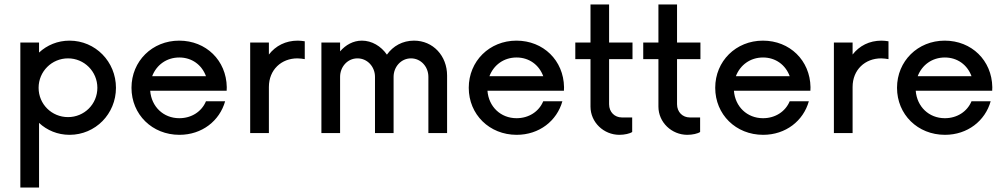

<svg xmlns="http://www.w3.org/2000/svg" viewBox="-20 -594 4483 857"><path d="M290.5 -412.6C237.3 -412.6 189.9 -392.6 154.3 -359.4V-404.3H70.8V243.2H154.3V-45.4C189.9 -12.2 237.3 7.8 290.5 7.8C405.8 7.8 497.6 -85.4 497.6 -202.1C497.6 -318.8 405.8 -412.6 290.5 -412.6ZM283.7 -71.3C210.9 -71.3 152.3 -128.9 152.3 -202.1C152.3 -274.9 210.9 -333.5 283.7 -333.5C356 -333.5 414.6 -274.9 414.6 -202.1C414.6 -128.9 356 -71.3 283.7 -71.3Z M992.2 -205.1C990.2 -324.2 899.9 -412.6 779.8 -412.6C659.7 -412.6 566.9 -321.3 566.9 -202.1C566.9 -83 659.2 7.8 780.8 7.8C881.8 7.8 960.4 -54.7 984.9 -142.1H899.4C880.4 -96.2 835.4 -66.4 780.3 -66.4C709 -66.4 655.8 -118.2 650.4 -189H991.7ZM780.3 -337.4C836.9 -337.4 880.9 -304.2 899.4 -253.9H659.2C678.2 -303.7 723.1 -337.4 780.3 -337.4Z M1096.7 0H1180.2V-205.6C1180.2 -283.2 1236.3 -333.5 1307.6 -333.5C1319.3 -333.5 1330.6 -331.5 1340.3 -330.1V-409.7C1330.6 -411.1 1320.3 -412.6 1309.1 -412.6C1254.9 -412.6 1210.4 -389.6 1180.2 -350.6V-404.3H1096.7Z M1414.6 0H1498V-251C1498 -294.9 1530.3 -333.5 1575.7 -333.5C1619.6 -333.5 1653.8 -296.4 1653.8 -251V0H1736.8V-251C1736.8 -294.9 1769.5 -333.5 1814.5 -333.5C1858.4 -333.5 1892.1 -296.4 1892.1 -251V0H1975.6V-256.8C1975.6 -344.7 1913.1 -412.6 1828.1 -412.6C1776.9 -412.6 1734.4 -388.7 1707 -350.1C1680.7 -388.2 1639.6 -412.6 1595.2 -412.6C1556.6 -412.6 1522.9 -393.6 1498 -364.7V-404.3H1414.6Z M2497.6 -205.1C2495.6 -324.2 2405.3 -412.6 2285.2 -412.6C2165 -412.6 2072.3 -321.3 2072.3 -202.1C2072.3 -83 2164.6 7.8 2286.1 7.8C2387.2 7.8 2465.8 -54.7 2490.2 -142.1H2404.8C2385.7 -96.2 2340.8 -66.4 2285.6 -66.4C2214.4 -66.4 2161.1 -118.2 2155.8 -189H2497.1ZM2285.6 -337.4C2342.3 -337.4 2386.2 -304.2 2404.8 -253.9H2164.6C2183.6 -303.7 2228.5 -337.4 2285.6 -337.4Z M2803.2 -330.1V-404.3H2698.7V-574.2H2615.7V-404.3H2547.9V-330.1H2615.7V-118.2C2615.7 -47.9 2674.8 7.8 2744.6 7.8C2767.6 7.8 2791.5 2.4 2801.8 -4.9V-69.8H2755.4C2724.6 -69.8 2698.7 -92.8 2698.7 -128.9V-330.1Z M3106.4 -330.1V-404.3H3002V-574.2H2918.9V-404.3H2851.1V-330.1H2918.9V-118.2C2918.9 -47.9 2978 7.8 3047.9 7.8C3070.8 7.8 3094.7 2.4 3105 -4.9V-69.8H3058.6C3027.8 -69.8 3002 -92.8 3002 -128.9V-330.1Z M3597.7 -205.1C3595.7 -324.2 3505.4 -412.6 3385.3 -412.6C3265.1 -412.6 3172.4 -321.3 3172.4 -202.1C3172.4 -83 3264.6 7.8 3386.2 7.8C3487.3 7.8 3565.9 -54.7 3590.3 -142.1H3504.9C3485.8 -96.2 3440.9 -66.4 3385.7 -66.4C3314.5 -66.4 3261.2 -118.2 3255.9 -189H3597.2ZM3385.7 -337.4C3442.4 -337.4 3486.3 -304.2 3504.9 -253.9H3264.6C3283.7 -303.7 3328.6 -337.4 3385.7 -337.4Z M3702.1 0H3785.6V-205.6C3785.6 -283.2 3841.8 -333.5 3913.1 -333.5C3924.8 -333.5 3936 -331.5 3945.8 -330.1V-409.7C3936 -411.1 3925.8 -412.6 3914.6 -412.6C3860.4 -412.6 3815.9 -389.6 3785.6 -350.6V-404.3H3702.1Z M4409.2 -205.1C4407.2 -324.2 4316.9 -412.6 4196.8 -412.6C4076.7 -412.6 3983.9 -321.3 3983.9 -202.1C3983.9 -83 4076.2 7.8 4197.8 7.8C4298.8 7.8 4377.4 -54.7 4401.9 -142.1H4316.4C4297.4 -96.2 4252.4 -66.4 4197.3 -66.4C4126 -66.4 4072.8 -118.2 4067.4 -189H4408.7ZM4197.3 -337.4C4253.9 -337.4 4297.9 -304.2 4316.4 -253.9H4076.2C4095.2 -303.7 4140.1 -337.4 4197.3 -337.4Z"/></svg>

Font: Now Medium
Style: Regular
Weight: 500
Designer: Alfredo Marco Pradil
Foundry: Alfredo Marco Pradil
Version: Version 1.200;hotconv 1.0.109;makeotfexe 2.5.65596